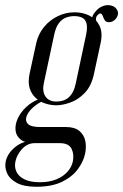

<svg xmlns="http://www.w3.org/2000/svg" viewBox="-100 -546 473 737"><path d="M13.8 -264.1 39.1 -380.4Q46.8 -415 68.5 -441.8Q90.2 -468.5 121.1 -483.6Q152 -498.8 186 -498.8Q218.4 -498.8 244.1 -485.6Q269.8 -472.4 282.2 -446.7Q294.6 -421 286.6 -382.6L261.1 -264.1Q251.4 -216.8 225.8 -189.9Q200.1 -163.1 169.8 -152.4Q139.4 -141.8 115.9 -141.8Q95.8 -141.8 74.8 -148.4Q53.9 -155 37.6 -169.6Q21.2 -184.2 13.9 -207.4Q6.6 -230.5 13.8 -264.1ZM108.6 -415.5 68 -225.6Q64.8 -211.1 66.4 -198.4Q68 -185.6 74.1 -176.2Q80.2 -166.9 90.6 -161.6Q101 -156.2 116.2 -156.2Q130.8 -156.2 142.6 -160.1Q154.4 -164 163.8 -172.2Q173.1 -180.5 179.9 -193.6Q186.8 -206.6 190.6 -225L230.6 -413Q236.6 -442.6 231.5 -458.1Q226.4 -473.6 213.8 -478.9Q201.2 -484.2 184.9 -484.2Q169.1 -484.2 153.8 -478.6Q138.4 -473 126.7 -458.1Q115 -443.2 108.6 -415.5ZM30.8 3.5Q-2.9 3.5 -20.3 -10.1Q-37.8 -23.6 -40.2 -44.9Q-42.8 -66.2 -32.4 -89.9Q-22 -113.6 -0.4 -134.2Q21.1 -154.9 52.6 -167L66.2 -159Q42.5 -148.4 24.8 -131.8Q7 -115.1 1.5 -98.1Q-4 -81 7.7 -69.7Q19.4 -58.4 54.5 -58.4H153.5Q186.2 -58.4 204.2 -43.7Q222.2 -29 227.2 -6.1Q232.1 16.9 226.8 43.4Q220.6 73.5 199.1 103Q177.5 132.5 138.4 151.7Q99.2 170.9 39.4 170.9Q-8.5 170.9 -36 155.8Q-63.5 140.6 -73.2 118Q-82.9 95.4 -77.9 72.9Q-71.2 42.4 -41.1 17.9Q-10.9 -6.6 35.2 -6.6L33.2 3.5Q5.4 3.5 -15.1 25.6Q-35.5 47.8 -40.8 74Q-45.4 94.8 -36.9 113.1Q-28.5 131.4 -6.1 142.4Q16.2 153.5 53.2 153.5Q90.2 153.5 117.1 142.1Q143.9 130.8 159.8 112.4Q175.6 94.1 179.6 73.6Q185.1 46.5 174.6 25Q164.1 3.5 129.5 3.5ZM274.5 -444 261.1 -433.4Q254.4 -448.9 252.8 -467.2Q251.1 -485.5 267.5 -502.6Q276.6 -514 289.6 -520.2Q302.5 -526.4 314.2 -526.4Q324.4 -526.4 333.4 -522.5Q342.5 -518.6 347.4 -511.1Q354.9 -500.9 352.5 -489.9Q350.1 -478.9 341.7 -470.8Q333.2 -462.6 324 -461.4Q316.9 -459.5 310.2 -462.1Q303.5 -464.6 300 -472Q297.1 -477.1 294.9 -483.8Q292.6 -490.5 288.4 -493.5Q284.1 -496.5 276.6 -489.8Q266.6 -481.5 268.6 -469.1Q270.5 -456.6 274.5 -444Z"/></svg>

Font: Emberly Black
Style: Italic
Weight: 900
Italic angle: -12°
Designer: Rajesh Rajput
Foundry: Rajesh Rajput
Version: Version 1.000